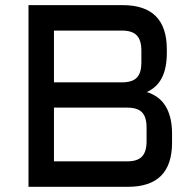

<svg xmlns="http://www.w3.org/2000/svg" viewBox="-20 -720 743 740"><path d="M545.9 -365.2Q567.9 -358.4 585.9 -345.7Q604 -333 616.7 -313.2Q629.4 -293.5 636.2 -266.6Q643.1 -239.7 643.1 -205.1V-169.9Q643.1 0 473.1 0H89.8V-700.2H453.1Q623 -700.2 623 -529.8V-517.1Q623 -458 604.2 -420.7Q585.4 -383.3 545.9 -365.2ZM188 -305.2V-98.1H470.2Q509.8 -98.1 527.3 -116.7Q544.9 -135.3 544.9 -174.8V-229Q544.9 -269 527.3 -287.1Q509.8 -305.2 470.2 -305.2ZM188 -602.1V-402.8H457Q493.2 -404.3 509 -422.6Q524.9 -440.9 524.9 -479V-524.9Q524.9 -564.9 507.3 -583.5Q489.7 -602.1 450.2 -602.1Z"/></svg>

Font: Aldrich
Style: Regular
Weight: 400
Designer: Matthew Desmond
Foundry: Matthew Desmond
Version: Version 1.001 2011